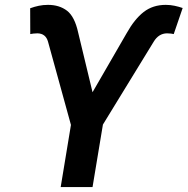

<svg xmlns="http://www.w3.org/2000/svg" viewBox="-20 -757 759 777"><path d="M225.6 0 267.1 -251.5 174.3 -588.4Q165 -621.6 131.3 -622.1Q124.5 -622.1 115 -621.1Q105.5 -620.1 102.5 -619.1L102.1 -723.6Q119.6 -730 137 -733.6Q154.3 -737.3 174.3 -737.3Q220.2 -737.3 251.2 -713.6Q282.2 -689.9 296.4 -625L354.5 -383.8L492.2 -622.1Q524.4 -679.7 561.5 -708.5Q598.6 -737.3 650.9 -737.3Q669.4 -737.3 686.5 -733.6Q703.6 -730 719.2 -724.6L683.1 -619.1Q680.7 -620.1 671.9 -621.1Q663.1 -622.1 655.8 -622.1Q622.1 -621.6 602.1 -588.4L396.5 -252.9L354.5 0Z"/></svg>

Font: Inter Display Semi Bold
Style: Italic
Weight: 600
Italic angle: -9.39999°
Designer: Rasmus Andersson
Foundry: rsms
Version: Version 4.000;git-4fc901f